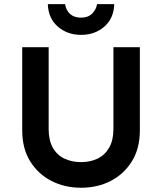

<svg xmlns="http://www.w3.org/2000/svg" viewBox="-20 -881 772 915"><path d="M366.2 13.7Q288.1 13.7 224.6 -19Q161.1 -51.8 123.5 -112.8Q85.9 -173.8 85.9 -258.8V-656.2H211.9V-265.6Q211.9 -212.9 231.4 -177.7Q251 -142.6 286.1 -125.5Q321.3 -108.4 366.2 -108.4Q411.1 -108.4 445.8 -125.5Q480.5 -142.6 500.5 -177.7Q520.5 -212.9 520.5 -265.6V-656.2H646.5V-258.8Q646.5 -173.8 608.9 -112.8Q571.3 -51.8 508.3 -19Q445.3 13.7 366.2 13.7ZM366.2 -714.8Q300.8 -714.8 255.4 -754.4Q210 -793.9 208 -861.3H290Q294.9 -832 314 -814.5Q333 -796.9 366.2 -796.9Q399.4 -796.9 418.9 -815.9Q438.5 -835 442.4 -861.3H524.4Q522.5 -793.9 477.5 -754.4Q432.6 -714.8 366.2 -714.8Z"/></svg>

Font: Sen SemiBold
Style: Regular
Weight: 600
Designer: Kosal Sen, Philatype
Foundry: Philatype
Version: Version 2.000;gftools[0.9.31]